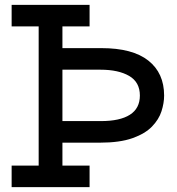

<svg xmlns="http://www.w3.org/2000/svg" viewBox="-20 -772 731 792"><path d="M28 -663V-752H349.5V-663H237.5V-89H349.5V0H28V-89H139.5V-663ZM211.5 -484.5V-573.5H398Q527 -573.5 592 -522Q657 -470.5 657 -378Q657 -347 646.2 -313.2Q635.5 -279.5 607 -250Q578.5 -220.5 526.2 -202Q474 -183.5 391.5 -183.5H224V-272.5H396Q475 -272.5 516 -298.8Q557 -325 557 -378Q557 -433 512.8 -458.8Q468.5 -484.5 394.5 -484.5Z"/></svg>

Font: Hepta Slab ExtraLight Medium
Style: Regular
Weight: 500
Version: Version 1.100